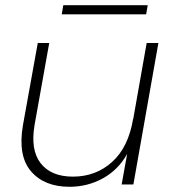

<svg xmlns="http://www.w3.org/2000/svg" viewBox="-20 -708 663 737"><path d="M588 -543 492 0H447L468 -117Q434 -56 375 -23.5Q316 9 247 9Q150 9 99 -50.5Q48 -110 68 -227L125 -543H169L113 -230Q96 -133 136 -81.5Q176 -30 260 -30Q348 -30 410.5 -86.5Q473 -143 491 -252V-249L543 -543ZM217 -653 223 -688H547L541 -653Z"/></svg>

Font: Poppins ExtraLight
Style: Italic
Weight: 275
Italic angle: -10°
Designer: Ninad Kale (Devanagari), Jonny Pinhorn (Latin)
Foundry: Indian Type Foundry
Version: Version 3.200;PS 1.000;hotconv 16.6.54;makeotf.lib2.5.65590